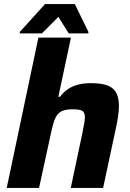

<svg xmlns="http://www.w3.org/2000/svg" viewBox="-20 -929 643 949"><path d="M13.2 0 169.8 -743H330.6L268.5 -450.7H276.8Q294.9 -474.9 317.8 -489.8Q340.7 -504.6 368.6 -511.3Q396.6 -518 428.1 -518Q483.3 -518 513.5 -505.7Q543.6 -493.3 555.8 -468Q567.9 -442.8 567.9 -403.8Q567.9 -384.5 563.8 -355.3Q559.6 -326.1 552.7 -294.7L489.6 0H329.8L386.6 -268.5Q391.6 -293.6 395.6 -315.2Q399.6 -336.7 399.6 -348.5Q399.6 -375 385.7 -381.9Q371.7 -388.8 339.4 -388.8Q310.1 -388.8 292 -382.3Q273.9 -375.7 263 -361.2Q252.1 -346.7 244.9 -322.6Q237.6 -298.6 230.5 -263.9L173 0ZM77.5 -763.9 78 -771.3 202.6 -909H349.7L417.1 -771.3L416.7 -763.9H319.8L268.5 -845.5L187 -763.9Z"/></svg>

Font: Saira Thin
Style: Italic
Weight: 100
Italic angle: -12°
Designer: Hector Gatti with collaboration of the Omnibus-Type team
Foundry: Omnibus-Type
Version: Version 1.101